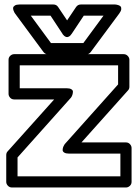

<svg xmlns="http://www.w3.org/2000/svg" viewBox="-20 -810 606 855"><path d="M7.8 0V-119.1Q7.8 -129.9 14.2 -136.2L221.2 -367.2H43Q32.2 -367.2 25.1 -375Q18.1 -382.8 18.1 -392.1V-543.9Q18.1 -554.7 25.9 -561.8Q33.7 -568.8 43 -568.8H530.8Q541.5 -568.8 548.8 -561Q556.2 -553.2 556.2 -543.9V-423.8Q556.2 -413.6 549.8 -407.2L342.8 -175.8H541Q551.8 -175.8 558.8 -168Q565.9 -160.2 565.9 -150.9V0Q565.9 10.7 558.1 17.8Q550.3 24.9 541 24.9H33.2Q22.5 24.9 15.1 17.1Q7.8 9.3 7.8 0ZM46.9 -750Q45.9 -751.5 44.2 -754.2Q42.5 -756.8 40 -763.9Q37.6 -771 38.6 -776.1Q39.6 -781.2 46.4 -785.6Q53.2 -790 66.9 -790H217.8Q231.4 -790 238.8 -778.8L278.8 -719.2L318.8 -778.8Q326.7 -790 339.8 -790H491.2Q493.2 -790 496.3 -789.8Q499.5 -789.6 506.3 -787.4Q513.2 -785.2 516.8 -781.5Q520.5 -777.8 520 -769.5Q519.5 -761.2 511.2 -750L383.8 -578.1Q376.5 -567.9 363.8 -567.9H193.8Q182.1 -567.9 173.8 -578.1ZM58.1 -24.9H516.1V-126H287.1Q273.4 -126 266.4 -130.4Q259.3 -134.8 259 -140.9Q258.8 -147 260.7 -153.1Q262.7 -159.2 265.6 -163.6L268.1 -168L505.9 -434.1V-519H67.9V-417H276.9Q290.5 -417 297.6 -412.6Q304.7 -408.2 304.7 -402.1Q304.7 -396 303 -389.9Q301.3 -383.8 298.8 -379.4L295.9 -375L58.1 -108.9ZM117.2 -740.2 207 -618.2H351.1L440.9 -740.2H353L299.8 -660.2Q293.5 -650.4 286.6 -647Q279.8 -643.6 274.9 -645.3Q270 -647 266.1 -650.1Q262.2 -653.3 259.8 -656.7L257.8 -660.2L205.1 -740.2Z"/></svg>

Font: Trueno ExtraBold Outline
Style: Regular
Weight: 800
Width: 6
Designer: Julieta Ulanovsky
Foundry: Julieta Ulanovsky
Version: Version 3.001b | FøM Fix